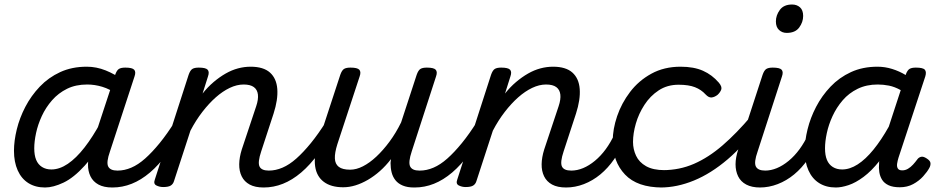

<svg xmlns="http://www.w3.org/2000/svg" viewBox="-20 -815 4171 852"><path d="M180 17Q137 17 106 -2.5Q75 -22 58.5 -59Q42 -96 42 -146Q42 -190 54.5 -241Q67 -292 92.5 -341Q118 -390 156.5 -430.5Q195 -471 247 -495Q299 -519 365 -519Q408 -519 449 -502.5Q490 -486 523 -461L509 -392Q467 -420 433.5 -430Q400 -440 367 -440Q316 -440 277.5 -421Q239 -402 211 -370Q183 -338 165.5 -300Q148 -262 140 -224.5Q132 -187 132 -157Q132 -126 140.5 -105.5Q149 -85 166.5 -74Q184 -63 208 -63Q244 -63 281 -88Q318 -113 355 -160.5Q392 -208 427 -273L449 -229Q405 -134 356 -80Q307 -26 261.5 -4.5Q216 17 180 17ZM478 17Q441 17 417 4Q393 -9 381.5 -32.5Q370 -56 370.5 -86.5Q371 -117 382 -152L491 -483Q498 -503 507.5 -509Q517 -515 536 -515Q567 -515 575.5 -505.5Q584 -496 577 -476L468 -143Q451 -95 460 -76.5Q469 -58 501 -58Q515 -58 521 -46.5Q527 -35 525 -20.5Q523 -6 511 5.5Q499 17 478 17Z M479 17Q465 17 458.5 5.5Q452 -6 454.5 -20.5Q457 -35 469 -46.5Q481 -58 502 -58Q532 -58 562.5 -71Q593 -84 624 -111.5Q655 -139 688.5 -180Q722 -221 757 -277Q766 -290 778 -289Q790 -288 796.5 -278.5Q803 -269 797 -257Q761 -187 723 -135Q685 -83 645.5 -49.5Q606 -16 564.5 0.5Q523 17 479 17Z M1150 17Q1112 17 1088 4Q1064 -9 1052.5 -32.5Q1041 -56 1041.5 -86.5Q1042 -117 1053 -152L1117 -344Q1127 -374 1124.5 -395.5Q1122 -417 1106.5 -428.5Q1091 -440 1061 -440Q1031 -440 999.5 -425Q968 -410 937.5 -383Q907 -356 878 -318.5Q849 -281 825 -235L752 -11Q748 2 737.5 8.5Q727 15 704 15Q688 15 674 8Q660 1 667 -18L817 -483Q824 -503 833.5 -509Q843 -515 862 -515Q893 -515 901.5 -505.5Q910 -496 903 -476L879 -400Q902 -429 928 -451Q954 -473 981 -488.5Q1008 -504 1036 -511.5Q1064 -519 1092 -519Q1149 -519 1178 -493Q1207 -467 1210.5 -420Q1214 -373 1194 -311L1139 -143Q1123 -95 1131.5 -76.5Q1140 -58 1173 -58Q1187 -58 1193 -46.5Q1199 -35 1196.5 -20.5Q1194 -6 1182.5 5.5Q1171 17 1150 17Z M1150 17Q1136 17 1129.5 5.5Q1123 -6 1125.5 -20.5Q1128 -35 1140 -46.5Q1152 -58 1173 -58Q1203 -58 1233.5 -71Q1264 -84 1295 -111.5Q1326 -139 1359.5 -180Q1393 -221 1428 -277Q1437 -290 1449 -289Q1461 -288 1467.5 -278.5Q1474 -269 1468 -257Q1432 -187 1394 -135Q1356 -83 1316.5 -49.5Q1277 -16 1235.5 0.5Q1194 17 1150 17Z M1503 16Q1449 16 1417 -8Q1385 -32 1378.5 -76.5Q1372 -121 1391 -181L1490 -483Q1497 -503 1506.5 -509Q1516 -515 1535 -515Q1566 -515 1574.5 -505.5Q1583 -496 1576 -476L1477 -175Q1465 -137 1466 -112Q1467 -87 1483.5 -74.5Q1500 -62 1534 -62Q1561 -62 1590.5 -77Q1620 -92 1650 -120Q1680 -148 1708.5 -186.5Q1737 -225 1760 -272L1829 -483Q1836 -503 1845.5 -509Q1855 -515 1874 -515Q1905 -515 1913.5 -505.5Q1922 -496 1915 -476L1807 -143Q1791 -95 1800 -76.5Q1809 -58 1841 -58Q1855 -58 1861 -46.5Q1867 -35 1864.5 -20.5Q1862 -6 1850 5.5Q1838 17 1817 17Q1788 17 1767.5 8.5Q1747 0 1735 -15Q1723 -30 1718 -49.5Q1713 -69 1713 -92L1715 -109Q1692 -79 1666 -56Q1640 -33 1612.5 -17Q1585 -1 1557.5 7.5Q1530 16 1503 16Z M1820 17Q1806 17 1799.5 5.5Q1793 -6 1795.5 -20.5Q1798 -35 1810 -46.5Q1822 -58 1843 -58Q1873 -58 1903.5 -71Q1934 -84 1965 -111.5Q1996 -139 2029.5 -180Q2063 -221 2098 -277Q2107 -290 2119 -289Q2131 -288 2137.5 -278.5Q2144 -269 2138 -257Q2102 -187 2064 -135Q2026 -83 1986.5 -49.5Q1947 -16 1905.5 0.5Q1864 17 1820 17Z M2492 17Q2454 17 2430 4Q2406 -9 2394.5 -32.5Q2383 -56 2383.5 -86.5Q2384 -117 2395 -152L2459 -344Q2469 -374 2466.5 -395.5Q2464 -417 2448.5 -428.5Q2433 -440 2403 -440Q2373 -440 2341.5 -425Q2310 -410 2279.5 -383Q2249 -356 2220 -318.5Q2191 -281 2167 -235L2094 -11Q2090 2 2079.5 8.5Q2069 15 2046 15Q2030 15 2016 8Q2002 1 2009 -18L2159 -483Q2166 -503 2175.5 -509Q2185 -515 2204 -515Q2235 -515 2243.5 -505.5Q2252 -496 2245 -476L2221 -400Q2244 -429 2270 -451Q2296 -473 2323 -488.5Q2350 -504 2378 -511.5Q2406 -519 2434 -519Q2491 -519 2520 -493Q2549 -467 2552.5 -420Q2556 -373 2536 -311L2481 -143Q2465 -95 2473.5 -76.5Q2482 -58 2515 -58Q2529 -58 2535 -46.5Q2541 -35 2538.5 -20.5Q2536 -6 2524.5 5.5Q2513 17 2492 17Z M2492 17Q2478 17 2471.5 5.5Q2465 -6 2467.5 -20.5Q2470 -35 2482 -46.5Q2494 -58 2515 -58Q2541 -58 2567.5 -69Q2594 -80 2620 -101.5Q2646 -123 2668 -153Q2690 -183 2707 -220Q2712 -235 2724.5 -234.5Q2737 -234 2746.5 -224.5Q2756 -215 2752 -201Q2734 -150 2706 -109.5Q2678 -69 2644 -41Q2610 -13 2571 2Q2532 17 2492 17Z M2919 17Q2808 17 2753.5 -40.5Q2699 -98 2699 -189Q2699 -242 2718.5 -299.5Q2738 -357 2776 -407Q2814 -457 2870.5 -488Q2927 -519 3000 -519Q3059 -519 3099.5 -501Q3140 -483 3170 -448Q3185 -430 3180.5 -417.5Q3176 -405 3164 -394Q3151 -384 3138 -382.5Q3125 -381 3111 -396Q3092 -417 3064 -428Q3036 -439 2991 -439Q2941 -439 2903 -414Q2865 -389 2839.5 -349.5Q2814 -310 2801.5 -266.5Q2789 -223 2789 -185Q2789 -153 2802.5 -124Q2816 -95 2847 -77.5Q2878 -60 2929 -60Q2943 -60 2948.5 -48.5Q2954 -37 2952 -21.5Q2950 -6 2941.5 5.5Q2933 17 2919 17Z M2911 17Q2895 17 2888.5 5.5Q2882 -6 2883.5 -21.5Q2885 -37 2895 -48.5Q2905 -60 2922 -60Q2995 -60 3059.5 -88Q3124 -116 3186.5 -170Q3249 -224 3314 -301Q3319 -308 3330.5 -302Q3342 -296 3349.5 -285.5Q3357 -275 3351 -267Q3283 -171 3209 -108Q3135 -45 3059.5 -14Q2984 17 2911 17Z M3353 17Q3316 17 3291.5 4Q3267 -9 3255.5 -32.5Q3244 -56 3244 -86Q3244 -116 3256 -152L3364 -483Q3371 -503 3380.5 -509Q3390 -515 3409 -515Q3440 -515 3448.5 -505.5Q3457 -496 3450 -476L3342 -143Q3325 -95 3334 -76.5Q3343 -58 3376 -58Q3390 -58 3396 -46.5Q3402 -35 3399.5 -20.5Q3397 -6 3385.5 5.5Q3374 17 3353 17ZM3471 -669Q3451 -669 3437 -682Q3423 -695 3423 -720Q3423 -747 3440.5 -771Q3458 -795 3495 -795Q3516 -795 3530 -782.5Q3544 -770 3544 -744Q3544 -717 3526.5 -693Q3509 -669 3471 -669Z M3352 17Q3338 17 3331.5 5.5Q3325 -6 3327.5 -20.5Q3330 -35 3342 -46.5Q3354 -58 3375 -58Q3401 -58 3427.5 -69Q3454 -80 3480 -101.5Q3506 -123 3528 -153Q3550 -183 3567 -220Q3572 -235 3584.5 -234.5Q3597 -234 3606.5 -224.5Q3616 -215 3612 -201Q3594 -150 3566 -109.5Q3538 -69 3504 -41Q3470 -13 3431 2Q3392 17 3352 17Z M3689 17Q3646 17 3615 -2.5Q3584 -22 3567.5 -59Q3551 -96 3551 -146Q3551 -190 3563.5 -241Q3576 -292 3601.5 -341Q3627 -390 3665.5 -430.5Q3704 -471 3756 -495Q3808 -519 3874 -519Q3907 -519 3939 -509Q3971 -499 3999 -482L4000 -486Q4007 -504 4016.5 -509.5Q4026 -515 4044 -515Q4076 -515 4084 -505.5Q4092 -496 4086 -476L3967 -115Q3963 -102 3961 -89Q3959 -76 3964 -67.5Q3969 -59 3984 -59Q3997 -59 4009 -66Q4021 -73 4031.5 -84.5Q4042 -96 4050 -107Q4056 -116 4066.5 -119Q4077 -122 4092 -112Q4108 -102 4109 -91.5Q4110 -81 4104 -70Q4095 -53 4076.5 -32.5Q4058 -12 4032 2Q4006 16 3973 16Q3942 16 3923 7Q3904 -2 3894.5 -17Q3885 -32 3882 -51Q3879 -70 3881 -90Q3881 -93 3881 -95.5Q3881 -98 3882 -100Q3847 -56 3812 -30Q3777 -4 3745.5 6.5Q3714 17 3689 17ZM3641 -157Q3641 -126 3649.5 -105.5Q3658 -85 3675.5 -74Q3693 -63 3717 -63Q3751 -63 3786 -85.5Q3821 -108 3856 -151Q3891 -194 3924 -253L3977 -415Q3950 -430 3925 -435Q3900 -440 3875 -440Q3825 -440 3786 -421Q3747 -402 3719.5 -370Q3692 -338 3674.5 -300Q3657 -262 3649 -224.5Q3641 -187 3641 -157Z"/></svg>

Font: Playwrite NO
Style: Regular
Weight: 400
Designer: Veronika Burian, José Scaglione
Foundry: TypeTogether
Version: Version 1.002